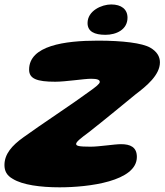

<svg xmlns="http://www.w3.org/2000/svg" viewBox="-32 -792 721 841"><path d="M430 -639.5C477 -639.5 526.5 -662 526.5 -714.5C526.5 -751.5 499.5 -772.5 455 -772.5C413.5 -772.5 351.5 -745 351.5 -691C351.5 -654 381.5 -639.5 430 -639.5ZM229 28.5C356 28.5 567.5 2.5 567.5 -104.5C567.5 -148 538.5 -160.5 498 -160.5C468.5 -160.5 403.5 -149.5 365 -149.5C312.5 -149.5 301.5 -153 301.5 -161.5C301.5 -170.5 320 -185.5 358 -213.5C425 -266 518 -343 561.5 -378.5C609 -414.5 668.5 -463 668.5 -519C668.5 -544.5 655 -566.5 626.5 -583C591.5 -603.5 505 -614 397 -614C250.5 -614 95.5 -592 95.5 -487C95.5 -447.5 128.5 -434 210 -434C255.5 -434 336.5 -447 367 -447C394 -447 405 -442.5 405 -433C405 -425 388 -411.5 359 -391C291 -340.5 145.5 -245 70.5 -190.5C20 -154.5 -12.5 -117 -12.5 -69C-12.5 -44 -3 -23.5 24 -8.5C66.5 18 145.5 28.5 229 28.5Z"/></svg>

Font: Gluten
Style: Bold Italic
Weight: 700
Italic angle: -13°
Designer: Tyler Finck
Foundry: Etcetera Type Company
Version: Version 0.920